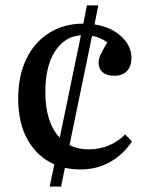

<svg xmlns="http://www.w3.org/2000/svg" viewBox="-20 -660 535 707"><path d="M163 27 180 -55Q118 -82 82.5 -144Q47 -206 47 -297Q47 -381 77 -443Q107 -505 161.5 -539Q216 -573 287 -573L300 -640H342L328 -570Q388 -561 426 -526.5Q464 -492 464 -446Q464 -416 447.5 -398.5Q431 -381 401 -381Q373 -381 358 -394Q343 -407 343 -430Q343 -443 350.5 -459Q358 -475 375 -504Q349 -523 319 -528L236 -126Q267 -110 305 -110Q347 -110 381 -124.5Q415 -139 441 -165L466 -139Q433 -90 384.5 -63Q336 -36 277 -36Q247 -36 219 -42L205 27ZM147 -321Q147 -209 200 -153L278 -530Q220 -527 183.5 -472.5Q147 -418 147 -321Z"/></svg>

Font: Literata 36pt
Style: Regular
Weight: 400
Designer: Latin by Veronika Burian and Jose Scaglione. Greek by Irene Vlachou. Cyrillic by Vera Evstafieva.
Foundry: TypeTogether
Version: Version 3.002